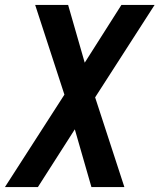

<svg xmlns="http://www.w3.org/2000/svg" viewBox="-53 -540 673 775"><path d="M-33 215 207 -158 89 -520H222L289 -287L437 -520H571L331 -147L449 215H316L249 -18L100 215Z"/></svg>

Font: Iosevka SS04 Extended Oblique
Style: Bold
Weight: 700
Width: 7
Italic angle: -9°
Monospace: yes
Designer: Belleve Invis
Foundry: Belleve Invis
Version: Version 19.0.0; ttfautohint (v1.8.4)